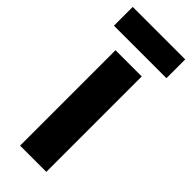

<svg xmlns="http://www.w3.org/2000/svg" viewBox="-254 -752 781 781"><g transform="rotate(45 137.0 -361.5)"><path d="M212 0H61V-549H212ZM288 -723V-615H-14V-723Z"/></g></svg>

Font: Noto Sans Kannada Condensed ExtraBold
Style: Regular
Weight: 800
Width: 3
Designer: Jelle Bosma - Monotype Design Team
Foundry: Monotype Imaging Inc.
Version: Version 2.005; ttfautohint (v1.8.4.7-5d5b)